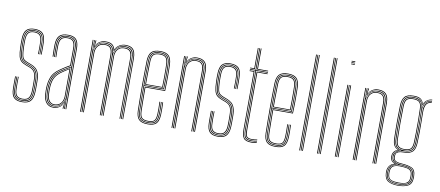

<svg xmlns="http://www.w3.org/2000/svg" viewBox="-79 -1116 3618 1578"><g transform="rotate(10 1730.0 -327.5)"><path d="M134.2 5.5Q86.5 5.5 65.2 -17Q44 -39.5 43 -91.8Q42.8 -117.5 42.5 -140Q42.2 -162.5 43 -194.5H49Q48.2 -160.2 48.4 -137.6Q48.5 -115 49 -92Q50 -42.8 69.9 -21.5Q89.8 -0.2 134.2 -0.2Q179.8 -0.2 200.2 -21.6Q220.8 -43 223.2 -91.5Q224.2 -106.2 224.4 -120.5Q224.5 -134.8 224.4 -149.4Q224.2 -164 224.2 -180Q224.2 -239.8 207.2 -267.4Q190.2 -295 154 -308.2L123.5 -319.5Q103.2 -327 91.5 -336.4Q79.8 -345.8 74.1 -368.6Q68.5 -391.5 66.8 -439Q66.2 -457.5 66.2 -472.2Q66.2 -487 66.8 -506.5Q68.2 -547.2 83.9 -565.1Q99.5 -583 134.8 -583Q170.2 -583 186 -565.4Q201.8 -547.8 202.5 -507.2Q203 -484.8 203.1 -462.6Q203.2 -440.5 202.5 -406.8H196.5Q198 -437 197.6 -461.9Q197.2 -486.8 196.8 -506.8Q196 -545 181.5 -561.1Q167 -577.2 134.8 -577.2Q102.8 -577.2 88.4 -560.9Q74 -544.5 72.8 -506.5Q72.2 -484.5 72.2 -471.2Q72.2 -458 72.8 -439.2Q74.5 -396.8 78.8 -374.9Q83 -353 93.9 -342.9Q104.8 -332.8 125.5 -325L155.8 -313.5Q178.8 -304.8 195.5 -290.5Q212.2 -276.2 221.2 -250.1Q230.2 -224 230.2 -180Q230.2 -164.5 230.4 -149.6Q230.5 -134.8 230.4 -120.2Q230.2 -105.8 229.2 -91.2Q226.5 -40.8 205.1 -17.6Q183.8 5.5 134.2 5.5ZM134.2 -5.8Q92 -5.8 73.9 -26.1Q55.8 -46.5 54.8 -92.2Q54.5 -117 54 -141.5Q53.5 -166 54.8 -194.5H60.8Q59.2 -163.8 59.9 -138.1Q60.5 -112.5 60.8 -92.2Q61.5 -49 78.6 -30.2Q95.8 -11.5 134.2 -11.5Q174.5 -11.5 191.8 -30.8Q209 -50 211.2 -92Q212.5 -114 212.4 -134.5Q212.2 -155 212.2 -180Q212.2 -236.5 197 -261.1Q181.8 -285.8 150.2 -297.5L119.5 -308.8Q94.8 -317.8 81.4 -329.9Q68 -342 62.2 -366.8Q56.5 -391.5 54.8 -438.8Q54 -459 54.1 -473.5Q54.2 -488 54.8 -506.8Q56 -553.2 74.5 -573.8Q93 -594.2 134.8 -594.2Q176.8 -594.2 195 -574.1Q213.2 -554 214.2 -507.5Q214.8 -483.5 214.9 -462Q215 -440.5 214.2 -406.8H208.2Q209.2 -443.8 209.1 -464.9Q209 -486 208.5 -507.5Q207.8 -551 190.5 -569.8Q173.2 -588.5 134.8 -588.5Q96 -588.5 79 -569.4Q62 -550.2 60.8 -506.8Q60.2 -487.5 60.1 -473Q60 -458.5 60.8 -439Q62.5 -390.2 68.5 -366.5Q74.5 -342.8 87.1 -332.5Q99.8 -322.2 121.5 -314L152.2 -302.5Q184.8 -290.5 201.5 -265.2Q218.2 -240 218.2 -180Q218.2 -155.5 218.4 -134.6Q218.5 -113.8 217.2 -91.8Q214.8 -47 196.2 -26.4Q177.8 -5.8 134.2 -5.8ZM134.2 -17Q99.2 -17 83.2 -34.4Q67.2 -51.8 66.5 -92.8Q66.2 -112.8 65.8 -138.5Q65.2 -164.2 66.8 -194.5H72.5Q71.2 -167.5 71.6 -141.6Q72 -115.8 72.5 -92.8Q73 -55.2 87.4 -39Q101.8 -22.8 134.2 -22.8Q169 -22.8 183 -40.1Q197 -57.5 199.2 -92.5Q200.5 -115 200.2 -135.8Q200 -156.5 200 -180Q200 -233.8 186.9 -255.2Q173.8 -276.8 146.5 -286.5L115.5 -298Q88.5 -307.8 73.2 -321.5Q58 -335.2 51.1 -362.2Q44.2 -389.2 42.8 -438.5Q42 -459.2 42.1 -474.8Q42.2 -490.2 42.8 -507Q44 -559.2 65.2 -582.4Q86.5 -605.5 134.8 -605.5Q182.5 -605.5 203.8 -582.9Q225 -560.2 226 -507.8Q226.5 -487.2 227 -461.8Q227.5 -436.2 226 -406.8H220.2Q220.8 -440.8 220.8 -462.9Q220.8 -485 220.2 -507.5Q219.2 -556.2 199.8 -578Q180.2 -599.8 134.8 -599.8Q89 -599.8 69.6 -577.8Q50.2 -555.8 48.8 -507Q48.2 -484.8 48.2 -470.9Q48.2 -457 48.8 -438.5Q50.5 -390.8 56.6 -365Q62.8 -339.2 77.1 -326.1Q91.5 -313 117.5 -303.2L148.5 -291.8Q179 -280.5 192.5 -257Q206 -233.5 206 -180Q206 -164.8 206.1 -150.1Q206.2 -135.5 206.1 -121.1Q206 -106.8 205.2 -92Q203 -52.8 186.9 -34.9Q170.8 -17 134.2 -17Z M497.2 0V-505Q497.2 -556 477.8 -577.9Q458.2 -599.8 413.5 -599.8Q366.2 -599.8 345.6 -578Q325 -556.2 323.2 -507.5Q322.5 -485 323 -458.8Q323.5 -432.5 324.2 -406.8H318Q317.2 -432.8 316.8 -459.4Q316.2 -486 317 -507.8Q318.8 -560 341.1 -582.8Q363.5 -605.5 413.5 -605.5Q445.8 -605.5 465.4 -595.2Q485 -585 494.2 -563Q503.5 -541 503.5 -505V0ZM398.2 -11.2Q428.5 -11.2 447.6 -26Q466.8 -40.8 475.9 -61.8Q485 -82.8 485 -101.2V-347Q466.5 -337.2 442.4 -322.6Q418.2 -308 398.5 -293.8Q360.5 -266.5 345.9 -231.8Q331.2 -197 329.2 -146.5Q328.8 -132.2 329 -123.4Q329.2 -114.5 330.2 -95Q332.5 -54.2 350.4 -32.8Q368.2 -11.2 398.2 -11.2ZM398.8 -17Q371 -17 354.8 -37.2Q338.5 -57.5 336.2 -95.2Q335.2 -112.5 335 -123.1Q334.8 -133.8 335.2 -146.2Q337.2 -198.5 352.1 -231.2Q367 -264 402 -289.5Q418.2 -301.5 439.1 -314.8Q460 -328 478.8 -338.2V-101Q478.8 -82.8 470.9 -63.2Q463 -43.8 445.5 -30.4Q428 -17 398.8 -17ZM399.2 -22.8Q425.5 -22.8 441.8 -34.9Q458 -47 465.4 -65.1Q472.8 -83.2 472.8 -100.8V-329.5Q457.8 -320.5 439.9 -309Q422 -297.5 404.5 -284.5Q370.8 -259 357 -227.4Q343.2 -195.8 341.5 -146.2Q341 -133 341.2 -124.1Q341.5 -115.2 342.5 -95.5Q344.5 -61.5 359.1 -42.1Q373.8 -22.8 399.2 -22.8ZM395.8 5.5Q357 5.5 335.8 -20.9Q314.5 -47.2 312 -93.8Q311 -111.5 310.8 -123.8Q310.5 -136 311 -147.8Q313 -196.5 328.2 -236Q343.5 -275.5 389.5 -308.2Q402.8 -317.5 416.5 -326.6Q430.2 -335.8 444.4 -344.5Q458.5 -353.2 472.8 -361V-505Q472.8 -542 459.6 -559.6Q446.5 -577.2 413.5 -577.2Q378.8 -577.2 363.9 -560.5Q349 -543.8 347.8 -506.8Q347 -485.5 347.4 -461.4Q347.8 -437.2 348.5 -406.8H342.5Q341.8 -435.8 341.4 -461.1Q341 -486.5 341.5 -506.8Q342.8 -546.5 358.9 -564.8Q375 -583 413.5 -583Q449.8 -583 464.4 -564.1Q479 -545.2 479 -505V-357.2Q456 -345 433.8 -331Q411.5 -317 392 -303Q348.8 -272 333.9 -234Q319 -196 317 -147.5Q316.5 -133 316.8 -123.8Q317 -114.5 318 -94.2Q320.5 -48.8 340.9 -24.5Q361.2 -0.2 396.5 -0.2Q426.8 -0.2 449.4 -16.4Q472 -32.5 482 -60.2H483.5L479.8 -7.2V0H473.2V-4.8L478.8 -44.8H477.2Q466.5 -21.5 444.2 -8Q422 5.5 395.8 5.5ZM485.2 0V-15L487 -78.8H485.5Q479.5 -50 456.1 -27.9Q432.8 -5.8 397.2 -5.8Q364.2 -5.8 345.4 -28.8Q326.5 -51.8 324.2 -94.5Q323.2 -112.2 323 -123.2Q322.8 -134.2 323.2 -147.2Q325 -194.5 339 -231.4Q353 -268.2 395.5 -298.8Q409.8 -308.8 425.8 -318.6Q441.8 -328.5 457.2 -337.5Q472.8 -346.5 485 -353V-505Q485 -550 468.5 -569.2Q452 -588.5 413.5 -588.5Q373.2 -588.5 355 -569.6Q336.8 -550.8 335.5 -507Q334.8 -484.5 335.2 -458.4Q335.8 -432.2 336.5 -406.8H330.2Q329.5 -432.8 329 -459.4Q328.5 -486 329.2 -507.2Q330.8 -553.5 350.1 -573.9Q369.5 -594.2 413.5 -594.2Q455 -594.2 473.1 -573.5Q491.2 -552.8 491.2 -505V0Z M972.5 0V-505.2Q972.5 -535.8 965.5 -556.8Q958.5 -577.8 940.9 -588.8Q923.2 -599.8 891.2 -599.8Q860.8 -599.8 837.5 -583Q814.2 -566.2 805.2 -539.8H803Q798.2 -572.5 780.1 -586.1Q762 -599.8 726.5 -599.8Q696.8 -599.8 674.1 -584Q651.5 -568.2 641 -539.8H638.5L643 -600H649.2V-595.8L644 -555.2H645.5Q655.8 -578 678.1 -591.8Q700.5 -605.5 727.2 -605.5Q761.2 -605.5 779.6 -593.9Q798 -582.2 806 -555.2H808Q820.8 -579.2 843.8 -592.4Q866.8 -605.5 892 -605.5Q926.2 -605.5 944.9 -594Q963.5 -582.5 971 -560.1Q978.5 -537.8 978.5 -505.8V0ZM619 0V-600H625.2V0ZM644 0V-499Q644 -517.5 651.9 -536.6Q659.8 -555.8 677.4 -568.9Q695 -582 724.2 -582Q762.8 -582 776.4 -561.9Q790 -541.8 790 -504.2V0H783.8V-504Q783.8 -538.8 771.5 -557.5Q759.2 -576.2 723.8 -576.2Q697.5 -576.2 681.2 -564.4Q665 -552.5 657.6 -534.8Q650.2 -517 650.2 -499.2V0ZM631.2 0V-600H637.2L635 -521.2H637.5Q644.8 -552 667.6 -572.9Q690.5 -593.8 725.8 -593.8Q763.2 -593.8 780.5 -577Q797.8 -560.2 800.5 -521.2H801.8Q809 -552 832.1 -573Q855.2 -594 890.2 -593.8Q920.8 -593.8 937.2 -583.1Q953.8 -572.5 960 -552.8Q966.2 -533 966.2 -505V0H960.2V-504.8Q960.2 -544.8 945.8 -566.4Q931.2 -588 889.2 -588Q858.5 -588 839.4 -573.5Q820.2 -559 811.4 -538.2Q802.5 -517.5 802.5 -498.8V0H796V-504.8Q796 -544.8 781.4 -566.4Q766.8 -588 724.8 -588Q694 -588 674.8 -573.5Q655.5 -559 646.6 -538.2Q637.8 -517.5 637.8 -498.8V0ZM808.8 0V-499Q808.8 -517.5 816.6 -536.6Q824.5 -555.8 842.1 -568.9Q859.8 -582 888.8 -582Q914.8 -582 928.9 -573Q943 -564 948.5 -546.8Q954 -529.5 954 -504.2V0H948V-504Q948 -538.2 936 -557.2Q924 -576.2 888.2 -576.2Q862 -576.2 845.8 -564.4Q829.5 -552.5 822.1 -534.8Q814.8 -517 814.8 -499.2V0Z M1184.2 5.5Q1130.5 5.5 1108.5 -17.6Q1086.5 -40.8 1085.2 -91.8Q1084 -149.2 1083.4 -201.9Q1082.8 -254.5 1082.9 -304.6Q1083 -354.8 1083.6 -404.9Q1084.2 -455 1085.2 -507.2Q1086.5 -557.2 1108.2 -581.4Q1130 -605.5 1184 -605.5Q1232 -605.5 1254.5 -583.2Q1277 -561 1279 -508.8Q1279.5 -493.2 1279.9 -470.8Q1280.2 -448.2 1280.4 -420Q1280.5 -391.8 1280 -358.8Q1279.5 -325.8 1278 -289.2H1113.5Q1113.5 -250.2 1113.8 -218.2Q1114 -186.2 1114.6 -156.1Q1115.2 -126 1115.8 -93Q1116.5 -53.5 1130.9 -38.1Q1145.2 -22.8 1184.2 -22.8Q1220 -22.8 1233.4 -36.8Q1246.8 -50.8 1248.5 -93Q1249.2 -110.5 1249.1 -137.1Q1249 -163.8 1247.5 -194.5H1253.5Q1255 -164.2 1255.1 -137.5Q1255.2 -110.8 1254.5 -93Q1252.8 -48 1237.5 -32.5Q1222.2 -17 1184.2 -17Q1142.2 -17 1126.4 -33.8Q1110.5 -50.5 1109.5 -92.8Q1109 -122.5 1108.4 -154.4Q1107.8 -186.2 1107.5 -221.2Q1107.2 -256.2 1107.2 -294.8H1272.2Q1273.5 -332.8 1274 -365.4Q1274.5 -398 1274.4 -424.9Q1274.2 -451.8 1273.9 -472.9Q1273.5 -494 1272.8 -508.8Q1270.8 -561.8 1248.1 -580.8Q1225.5 -599.8 1184 -599.8Q1132.5 -599.8 1112.5 -577Q1092.5 -554.2 1091.2 -507Q1090.2 -455.2 1089.6 -404.2Q1089 -353.2 1089 -302.1Q1089 -251 1089.5 -198.8Q1090 -146.5 1091.2 -92Q1092.5 -42.5 1113.2 -21.4Q1134 -0.2 1184.2 -0.2Q1230.8 -0.2 1250.6 -20Q1270.5 -39.8 1273 -92Q1273.5 -103.2 1273.6 -119.5Q1273.8 -135.8 1273.4 -155.1Q1273 -174.5 1272 -194.5H1278Q1279.2 -167 1279.6 -139.5Q1280 -112 1279 -91.8Q1276.8 -38 1255.6 -16.2Q1234.5 5.5 1184.2 5.5ZM1184.2 -5.8Q1136 -5.8 1117.2 -25.6Q1098.5 -45.5 1097.5 -92Q1096.2 -146.8 1095.8 -199.5Q1095.2 -252.2 1095.2 -303.5Q1095.2 -354.8 1095.9 -405.5Q1096.5 -456.2 1097.5 -506.8Q1098.5 -554 1118 -574.1Q1137.5 -594.2 1184 -594.2Q1226.2 -594.2 1245.6 -575Q1265 -555.8 1266.8 -506.5Q1267.5 -493.2 1268 -463.8Q1268.5 -434.2 1268.2 -392.5Q1268 -350.8 1266.2 -300.5H1101.2Q1101.2 -237.8 1101.8 -190.2Q1102.2 -142.8 1103.2 -92.5Q1104 -47.8 1121.8 -29.6Q1139.5 -11.5 1184.2 -11.5Q1225.8 -11.5 1242.2 -28.5Q1258.8 -45.5 1260.8 -92.5Q1261.5 -110 1261.4 -136.9Q1261.2 -163.8 1259.8 -194.5H1265.8Q1267 -168.5 1267.4 -140.6Q1267.8 -112.8 1266.8 -92.5Q1264.8 -42.5 1246.6 -24.1Q1228.5 -5.8 1184.2 -5.8ZM1101.2 -306H1260.2Q1262 -350.2 1262.2 -390.6Q1262.5 -431 1262 -461.5Q1261.5 -492 1260.8 -506.2Q1259 -552.8 1241.4 -570.6Q1223.8 -588.5 1184 -588.5Q1140.5 -588.5 1122.5 -570Q1104.5 -551.5 1103.5 -506.5Q1102.5 -463 1101.9 -414.1Q1101.2 -365.2 1101.2 -306ZM1107.2 -311.8Q1107.5 -348.2 1107.6 -379.4Q1107.8 -410.5 1108.4 -441Q1109 -471.5 1109.5 -506.2Q1110.5 -548.8 1126.9 -565.9Q1143.2 -583 1184 -583Q1219.8 -583 1236.2 -567Q1252.8 -551 1254.5 -506.2Q1255 -493.5 1255.5 -465.6Q1256 -437.8 1255.9 -398.5Q1255.8 -359.2 1254.2 -311.8ZM1113.5 -317.2H1248.5Q1249.8 -360.2 1249.9 -398.4Q1250 -436.5 1249.5 -464.8Q1249 -493 1248.5 -506.2Q1246.8 -547.8 1232 -562.5Q1217.2 -577.2 1184 -577.2Q1145.8 -577.2 1131.1 -561.4Q1116.5 -545.5 1115.8 -506.2Q1115.2 -474.2 1114.6 -445.5Q1114 -416.8 1113.8 -386Q1113.5 -355.2 1113.5 -317.2Z M1571.5 0V-505.2Q1571.5 -526 1568.1 -543.2Q1564.8 -560.5 1555.8 -573.1Q1546.8 -585.8 1530.6 -592.8Q1514.5 -599.8 1489.2 -599.8Q1459.8 -599.8 1437.1 -584Q1414.5 -568.2 1404 -539.8H1401.5L1406 -600H1412.2V-595.8L1407 -555.2H1408.5Q1418.8 -578 1441.1 -591.8Q1463.5 -605.5 1490.2 -605.5Q1512.2 -605.5 1527.6 -600.4Q1543 -595.2 1552.9 -585.9Q1562.8 -576.5 1568.1 -564Q1573.5 -551.5 1575.6 -536.6Q1577.8 -521.8 1577.8 -505.8V0ZM1382 0V-600H1388.2V0ZM1407 0V-499Q1407 -517.5 1414.9 -536.6Q1422.8 -555.8 1440.4 -568.9Q1458 -582 1487 -582Q1507.2 -582 1520.1 -576.5Q1533 -571 1540.1 -560.6Q1547.2 -550.2 1550.2 -536Q1553.2 -521.8 1553.2 -504.2V0H1547V-504Q1547 -525.5 1542.2 -541.6Q1537.5 -557.8 1524.5 -567Q1511.5 -576.2 1486.8 -576.2Q1460.2 -576.2 1444.1 -564.4Q1428 -552.5 1420.6 -534.8Q1413.2 -517 1413.2 -499.2V0ZM1394.2 0V-600H1400.2L1398 -521.2H1400.5Q1407.8 -552 1430.6 -573Q1453.5 -594 1488.5 -593.8Q1534 -593.8 1549.8 -570.1Q1565.5 -546.5 1565.5 -505V0H1559.2V-504.8Q1559.2 -544.8 1544.4 -566.4Q1529.5 -588 1487.8 -588Q1456.8 -588 1437.6 -573.5Q1418.5 -559 1409.6 -538.2Q1400.8 -517.5 1400.8 -498.8V0Z M1768.5 5.5Q1720.8 5.5 1699.5 -17Q1678.2 -39.5 1677.2 -91.8Q1677 -117.5 1676.8 -140Q1676.5 -162.5 1677.2 -194.5H1683.2Q1682.5 -160.2 1682.6 -137.6Q1682.8 -115 1683.2 -92Q1684.2 -42.8 1704.1 -21.5Q1724 -0.2 1768.5 -0.2Q1814 -0.2 1834.5 -21.6Q1855 -43 1857.5 -91.5Q1858.5 -106.2 1858.6 -120.5Q1858.8 -134.8 1858.6 -149.4Q1858.5 -164 1858.5 -180Q1858.5 -239.8 1841.5 -267.4Q1824.5 -295 1788.2 -308.2L1757.8 -319.5Q1737.5 -327 1725.8 -336.4Q1714 -345.8 1708.4 -368.6Q1702.8 -391.5 1701 -439Q1700.5 -457.5 1700.5 -472.2Q1700.5 -487 1701 -506.5Q1702.5 -547.2 1718.1 -565.1Q1733.8 -583 1769 -583Q1804.5 -583 1820.2 -565.4Q1836 -547.8 1836.8 -507.2Q1837.2 -484.8 1837.4 -462.6Q1837.5 -440.5 1836.8 -406.8H1830.8Q1832.2 -437 1831.9 -461.9Q1831.5 -486.8 1831 -506.8Q1830.2 -545 1815.8 -561.1Q1801.2 -577.2 1769 -577.2Q1737 -577.2 1722.6 -560.9Q1708.2 -544.5 1707 -506.5Q1706.5 -484.5 1706.5 -471.2Q1706.5 -458 1707 -439.2Q1708.8 -396.8 1713 -374.9Q1717.2 -353 1728.1 -342.9Q1739 -332.8 1759.8 -325L1790 -313.5Q1813 -304.8 1829.8 -290.5Q1846.5 -276.2 1855.5 -250.1Q1864.5 -224 1864.5 -180Q1864.5 -164.5 1864.6 -149.6Q1864.8 -134.8 1864.6 -120.2Q1864.5 -105.8 1863.5 -91.2Q1860.8 -40.8 1839.4 -17.6Q1818 5.5 1768.5 5.5ZM1768.5 -5.8Q1726.2 -5.8 1708.1 -26.1Q1690 -46.5 1689 -92.2Q1688.8 -117 1688.2 -141.5Q1687.8 -166 1689 -194.5H1695Q1693.5 -163.8 1694.1 -138.1Q1694.8 -112.5 1695 -92.2Q1695.8 -49 1712.9 -30.2Q1730 -11.5 1768.5 -11.5Q1808.8 -11.5 1826 -30.8Q1843.2 -50 1845.5 -92Q1846.8 -114 1846.6 -134.5Q1846.5 -155 1846.5 -180Q1846.5 -236.5 1831.2 -261.1Q1816 -285.8 1784.5 -297.5L1753.8 -308.8Q1729 -317.8 1715.6 -329.9Q1702.2 -342 1696.5 -366.8Q1690.8 -391.5 1689 -438.8Q1688.2 -459 1688.4 -473.5Q1688.5 -488 1689 -506.8Q1690.2 -553.2 1708.8 -573.8Q1727.2 -594.2 1769 -594.2Q1811 -594.2 1829.2 -574.1Q1847.5 -554 1848.5 -507.5Q1849 -483.5 1849.1 -462Q1849.2 -440.5 1848.5 -406.8H1842.5Q1843.5 -443.8 1843.4 -464.9Q1843.2 -486 1842.8 -507.5Q1842 -551 1824.8 -569.8Q1807.5 -588.5 1769 -588.5Q1730.2 -588.5 1713.2 -569.4Q1696.2 -550.2 1695 -506.8Q1694.5 -487.5 1694.4 -473Q1694.2 -458.5 1695 -439Q1696.8 -390.2 1702.8 -366.5Q1708.8 -342.8 1721.4 -332.5Q1734 -322.2 1755.8 -314L1786.5 -302.5Q1819 -290.5 1835.8 -265.2Q1852.5 -240 1852.5 -180Q1852.5 -155.5 1852.6 -134.6Q1852.8 -113.8 1851.5 -91.8Q1849 -47 1830.5 -26.4Q1812 -5.8 1768.5 -5.8ZM1768.5 -17Q1733.5 -17 1717.5 -34.4Q1701.5 -51.8 1700.8 -92.8Q1700.5 -112.8 1700 -138.5Q1699.5 -164.2 1701 -194.5H1706.8Q1705.5 -167.5 1705.9 -141.6Q1706.2 -115.8 1706.8 -92.8Q1707.2 -55.2 1721.6 -39Q1736 -22.8 1768.5 -22.8Q1803.2 -22.8 1817.2 -40.1Q1831.2 -57.5 1833.5 -92.5Q1834.8 -115 1834.5 -135.8Q1834.2 -156.5 1834.2 -180Q1834.2 -233.8 1821.1 -255.2Q1808 -276.8 1780.8 -286.5L1749.8 -298Q1722.8 -307.8 1707.5 -321.5Q1692.2 -335.2 1685.4 -362.2Q1678.5 -389.2 1677 -438.5Q1676.2 -459.2 1676.4 -474.8Q1676.5 -490.2 1677 -507Q1678.2 -559.2 1699.5 -582.4Q1720.8 -605.5 1769 -605.5Q1816.8 -605.5 1838 -582.9Q1859.2 -560.2 1860.2 -507.8Q1860.8 -487.2 1861.2 -461.8Q1861.8 -436.2 1860.2 -406.8H1854.5Q1855 -440.8 1855 -462.9Q1855 -485 1854.5 -507.5Q1853.5 -556.2 1834 -578Q1814.5 -599.8 1769 -599.8Q1723.2 -599.8 1703.9 -577.8Q1684.5 -555.8 1683 -507Q1682.5 -484.8 1682.5 -470.9Q1682.5 -457 1683 -438.5Q1684.8 -390.8 1690.9 -365Q1697 -339.2 1711.4 -326.1Q1725.8 -313 1751.8 -303.2L1782.8 -291.8Q1813.2 -280.5 1826.8 -257Q1840.2 -233.5 1840.2 -180Q1840.2 -164.8 1840.4 -150.1Q1840.5 -135.5 1840.4 -121.1Q1840.2 -106.8 1839.5 -92Q1837.2 -52.8 1821.1 -34.9Q1805 -17 1768.5 -17Z M2049.8 -6.2Q2004 -6.2 1991.8 -26.2Q1979.5 -46.2 1979.5 -91.8V-582.8H1933.2V-588.5H1979.5V-770H1985.5V-588.5H2083.2V-582.8H1985.5V-91.8Q1985.5 -48 1996.8 -30Q2008 -12 2049.8 -12Q2060 -12 2071.4 -13.1Q2082.8 -14.2 2093.2 -16.5V-10.8Q2083 -8.2 2071.5 -7.2Q2060 -6.2 2049.8 -6.2ZM2049.8 5.5Q1999.2 5.5 1983.2 -17.2Q1967.2 -40 1967.2 -91.8V-571H1933.2V-576.8H1973.2V-91.8Q1973.2 -43.5 1987.2 -22Q2001.2 -0.5 2049.8 -0.5Q2060.5 -0.5 2072.1 -1.6Q2083.8 -2.8 2093.2 -5.2V0.5Q2075.2 5.5 2049.8 5.5ZM2049.8 -17.8Q2010.8 -17.8 2001.1 -34.5Q1991.5 -51.2 1991.5 -92V-576.8H2083.2V-571H1997.8V-92Q1997.8 -53.5 2006 -38.5Q2014.2 -23.5 2049.8 -23.5Q2060 -23.5 2071.2 -24.5Q2082.5 -25.5 2093.2 -27.5V-22Q2083.2 -20 2071.8 -18.9Q2060.2 -17.8 2049.8 -17.8ZM1933.2 -594.2V-600H1967.2V-770H1973.2V-594.2ZM1991.5 -594.2V-770H1997.8V-600H2083.2V-594.2Z M2250.8 5.5Q2197 5.5 2175 -17.6Q2153 -40.8 2151.8 -91.8Q2150.5 -149.2 2149.9 -201.9Q2149.2 -254.5 2149.4 -304.6Q2149.5 -354.8 2150.1 -404.9Q2150.8 -455 2151.8 -507.2Q2153 -557.2 2174.8 -581.4Q2196.5 -605.5 2250.5 -605.5Q2298.5 -605.5 2321 -583.2Q2343.5 -561 2345.5 -508.8Q2346 -493.2 2346.4 -470.8Q2346.8 -448.2 2346.9 -420Q2347 -391.8 2346.5 -358.8Q2346 -325.8 2344.5 -289.2H2180Q2180 -250.2 2180.2 -218.2Q2180.5 -186.2 2181.1 -156.1Q2181.8 -126 2182.2 -93Q2183 -53.5 2197.4 -38.1Q2211.8 -22.8 2250.8 -22.8Q2286.5 -22.8 2299.9 -36.8Q2313.2 -50.8 2315 -93Q2315.8 -110.5 2315.6 -137.1Q2315.5 -163.8 2314 -194.5H2320Q2321.5 -164.2 2321.6 -137.5Q2321.8 -110.8 2321 -93Q2319.2 -48 2304 -32.5Q2288.8 -17 2250.8 -17Q2208.8 -17 2192.9 -33.8Q2177 -50.5 2176 -92.8Q2175.5 -122.5 2174.9 -154.4Q2174.2 -186.2 2174 -221.2Q2173.8 -256.2 2173.8 -294.8H2338.8Q2340 -332.8 2340.5 -365.4Q2341 -398 2340.9 -424.9Q2340.8 -451.8 2340.4 -472.9Q2340 -494 2339.2 -508.8Q2337.2 -561.8 2314.6 -580.8Q2292 -599.8 2250.5 -599.8Q2199 -599.8 2179 -577Q2159 -554.2 2157.8 -507Q2156.8 -455.2 2156.1 -404.2Q2155.5 -353.2 2155.5 -302.1Q2155.5 -251 2156 -198.8Q2156.5 -146.5 2157.8 -92Q2159 -42.5 2179.8 -21.4Q2200.5 -0.2 2250.8 -0.2Q2297.2 -0.2 2317.1 -20Q2337 -39.8 2339.5 -92Q2340 -103.2 2340.1 -119.5Q2340.2 -135.8 2339.9 -155.1Q2339.5 -174.5 2338.5 -194.5H2344.5Q2345.8 -167 2346.1 -139.5Q2346.5 -112 2345.5 -91.8Q2343.2 -38 2322.1 -16.2Q2301 5.5 2250.8 5.5ZM2250.8 -5.8Q2202.5 -5.8 2183.8 -25.6Q2165 -45.5 2164 -92Q2162.8 -146.8 2162.2 -199.5Q2161.8 -252.2 2161.8 -303.5Q2161.8 -354.8 2162.4 -405.5Q2163 -456.2 2164 -506.8Q2165 -554 2184.5 -574.1Q2204 -594.2 2250.5 -594.2Q2292.8 -594.2 2312.1 -575Q2331.5 -555.8 2333.2 -506.5Q2334 -493.2 2334.5 -463.8Q2335 -434.2 2334.8 -392.5Q2334.5 -350.8 2332.8 -300.5H2167.8Q2167.8 -237.8 2168.2 -190.2Q2168.8 -142.8 2169.8 -92.5Q2170.5 -47.8 2188.2 -29.6Q2206 -11.5 2250.8 -11.5Q2292.2 -11.5 2308.8 -28.5Q2325.2 -45.5 2327.2 -92.5Q2328 -110 2327.9 -136.9Q2327.8 -163.8 2326.2 -194.5H2332.2Q2333.5 -168.5 2333.9 -140.6Q2334.2 -112.8 2333.2 -92.5Q2331.2 -42.5 2313.1 -24.1Q2295 -5.8 2250.8 -5.8ZM2167.8 -306H2326.8Q2328.5 -350.2 2328.8 -390.6Q2329 -431 2328.5 -461.5Q2328 -492 2327.2 -506.2Q2325.5 -552.8 2307.9 -570.6Q2290.2 -588.5 2250.5 -588.5Q2207 -588.5 2189 -570Q2171 -551.5 2170 -506.5Q2169 -463 2168.4 -414.1Q2167.8 -365.2 2167.8 -306ZM2173.8 -311.8Q2174 -348.2 2174.1 -379.4Q2174.2 -410.5 2174.9 -441Q2175.5 -471.5 2176 -506.2Q2177 -548.8 2193.4 -565.9Q2209.8 -583 2250.5 -583Q2286.2 -583 2302.8 -567Q2319.2 -551 2321 -506.2Q2321.5 -493.5 2322 -465.6Q2322.5 -437.8 2322.4 -398.5Q2322.2 -359.2 2320.8 -311.8ZM2180 -317.2H2315Q2316.2 -360.2 2316.4 -398.4Q2316.5 -436.5 2316 -464.8Q2315.5 -493 2315 -506.2Q2313.2 -547.8 2298.5 -562.5Q2283.8 -577.2 2250.5 -577.2Q2212.2 -577.2 2197.6 -561.4Q2183 -545.5 2182.2 -506.2Q2181.8 -474.2 2181.1 -445.5Q2180.5 -416.8 2180.2 -386Q2180 -355.2 2180 -317.2Z M2472.5 0V-800H2478.5V0ZM2448 0V-800H2454.2V0ZM2460.2 0V-800H2466.2V0Z M2621 0V-800H2627V0ZM2596.5 0V-800H2602.8V0ZM2608.8 0V-800H2614.8V0Z M2745 -794.2V-800H2775.5V-794.2ZM2745 -771V-776.8H2775.5V-771ZM2745 -782.8V-788.5H2775.5V-782.8ZM2769.5 0V-600H2775.5V0ZM2745 0V-600H2751.2V0ZM2757.2 0V-600H2763.2V0Z M3083.5 0V-505.2Q3083.5 -526 3080.1 -543.2Q3076.8 -560.5 3067.8 -573.1Q3058.8 -585.8 3042.6 -592.8Q3026.5 -599.8 3001.2 -599.8Q2971.8 -599.8 2949.1 -584Q2926.5 -568.2 2916 -539.8H2913.5L2918 -600H2924.2V-595.8L2919 -555.2H2920.5Q2930.8 -578 2953.1 -591.8Q2975.5 -605.5 3002.2 -605.5Q3024.2 -605.5 3039.6 -600.4Q3055 -595.2 3064.9 -585.9Q3074.8 -576.5 3080.1 -564Q3085.5 -551.5 3087.6 -536.6Q3089.8 -521.8 3089.8 -505.8V0ZM2894 0V-600H2900.2V0ZM2919 0V-499Q2919 -517.5 2926.9 -536.6Q2934.8 -555.8 2952.4 -568.9Q2970 -582 2999 -582Q3019.2 -582 3032.1 -576.5Q3045 -571 3052.1 -560.6Q3059.2 -550.2 3062.2 -536Q3065.2 -521.8 3065.2 -504.2V0H3059V-504Q3059 -525.5 3054.2 -541.6Q3049.5 -557.8 3036.5 -567Q3023.5 -576.2 2998.8 -576.2Q2972.2 -576.2 2956.1 -564.4Q2940 -552.5 2932.6 -534.8Q2925.2 -517 2925.2 -499.2V0ZM2906.2 0V-600H2912.2L2910 -521.2H2912.5Q2919.8 -552 2942.6 -573Q2965.5 -594 3000.5 -593.8Q3046 -593.8 3061.8 -570.1Q3077.5 -546.5 3077.5 -505V0H3071.2V-504.8Q3071.2 -544.8 3056.4 -566.4Q3041.5 -588 2999.8 -588Q2968.8 -588 2949.6 -573.5Q2930.5 -559 2921.6 -538.2Q2912.8 -517.5 2912.8 -498.8V0Z M3297.8 145Q3246.5 145 3215.2 127.5Q3184 110 3181.8 60.8Q3181.5 56 3181.5 52.5Q3181.5 49 3181.8 44.2Q3183 14.8 3199.5 -4.2Q3216 -23.2 3239 -27V-28.2Q3215.2 -37.5 3208.8 -51.9Q3202.2 -66.2 3202 -78.5Q3202 -81.5 3202 -83.5Q3202 -85.5 3202 -88.2Q3202.5 -106 3213.2 -121.4Q3224 -136.8 3243.8 -143.5V-146Q3223 -154.8 3212 -174.4Q3201 -194 3199.8 -229.8Q3198.8 -271.5 3198.2 -303.9Q3197.8 -336.2 3197.8 -366.1Q3197.8 -396 3198.2 -429.5Q3198.8 -463 3199.8 -507Q3201.2 -557.2 3222.4 -581.4Q3243.5 -605.5 3297.8 -605.5Q3336.5 -605.5 3355.2 -592.9Q3374 -580.2 3381.5 -552.8H3383Q3388.5 -566.8 3399.6 -577.4Q3410.8 -588 3424.8 -594Q3438.8 -600 3452.5 -600V-594.5Q3422.8 -593.5 3404.5 -576.1Q3386.2 -558.8 3382.2 -538.8H3380.8Q3375.2 -571 3356.9 -585.4Q3338.5 -599.8 3297.8 -599.8Q3249 -599.8 3228.1 -578.6Q3207.2 -557.5 3206 -507Q3204.8 -451 3204.1 -408.2Q3203.5 -365.5 3203.9 -324Q3204.2 -282.5 3206 -229.8Q3207 -193 3219.5 -172.2Q3232 -151.5 3258 -146V-143.8Q3233.2 -138.5 3220.8 -122.8Q3208.2 -107 3207.8 -88.5Q3207.8 -86 3207.8 -83.8Q3207.8 -81.5 3207.8 -78.5Q3208 -63.8 3217.1 -48.8Q3226.2 -33.8 3254.5 -28.2V-26.8Q3227 -24 3208 -6.5Q3189 11 3187.5 44.5Q3187.2 49.2 3187.1 52.5Q3187 55.8 3187.2 61Q3189.5 108.5 3219.4 124.2Q3249.2 140 3297.8 140Q3346.5 140 3377.1 124.2Q3407.8 108.5 3408.8 61Q3409 55.2 3408.9 52Q3408.8 48.8 3408.8 44.2Q3408 -4.2 3378.1 -17.9Q3348.2 -31.5 3298.2 -34Q3271 -35.2 3255.1 -40.8Q3239.2 -46.2 3232.2 -55.8Q3225.2 -65.2 3224.8 -78.5Q3224.5 -81.5 3224.5 -83.6Q3224.5 -85.8 3224.5 -88.2Q3225.5 -111.8 3240 -124.8Q3254.5 -137.8 3297.8 -137.5Q3344.2 -137.5 3365.9 -157.8Q3387.5 -178 3389.2 -229Q3390.8 -274.8 3391.1 -313.5Q3391.5 -352.2 3391.1 -395.8Q3390.8 -439.2 3389.8 -499Q3389.5 -533.2 3405 -555.8Q3420.5 -578.2 3452.5 -578V-572.2Q3423.2 -572.2 3409.4 -551.2Q3395.5 -530.2 3395.8 -487.5Q3396.5 -441.2 3396.9 -402Q3397.2 -362.8 3397.1 -321.9Q3397 -281 3395.2 -229.5Q3393.2 -177 3371.1 -154.8Q3349 -132.5 3297.8 -132Q3268.2 -131.8 3253.9 -126.2Q3239.5 -120.8 3235.1 -111Q3230.8 -101.2 3230.5 -87.8Q3230.5 -85.8 3230.5 -83.8Q3230.5 -81.8 3230.5 -79.2Q3231 -66.2 3237.8 -57.9Q3244.5 -49.5 3259.1 -45.1Q3273.8 -40.8 3298.2 -39.5Q3352 -36.5 3382.9 -21.4Q3413.8 -6.2 3414.5 44.2Q3414.8 49.2 3414.8 52.4Q3414.8 55.5 3414.5 60.8Q3413.8 109.8 3381.9 127.4Q3350 145 3297.8 145ZM3297.8 129.5Q3326.8 129.5 3349.2 124.2Q3371.8 119 3384.5 104.4Q3397.2 89.8 3397.5 61.2Q3397.8 56 3397.6 52.6Q3397.5 49.2 3397.5 44.2Q3397 14.8 3384.4 1Q3371.8 -12.8 3349.6 -17.4Q3327.5 -22 3299 -23.8Q3251.2 -27 3226 -11Q3200.8 5 3198.5 44.2Q3198.2 49.2 3198.1 52.8Q3198 56.2 3198.2 61.5Q3200.2 104.8 3227.6 117.1Q3255 129.5 3297.8 129.5ZM3297.8 124.2Q3257.8 124.2 3231.8 113.4Q3205.8 102.5 3204 61.5Q3203.8 57 3203.8 53Q3203.8 49 3204 44Q3206 1.5 3232.8 -10Q3259.5 -21.5 3298.5 -19Q3325.2 -17.8 3346.1 -13.9Q3367 -10 3379.2 2.9Q3391.5 15.8 3391.8 44.2Q3392 50 3391.9 53Q3391.8 56 3391.8 61.5Q3391.2 102.8 3364.5 113.5Q3337.8 124.2 3297.8 124.2ZM3297.8 119Q3322 119 3341.8 115.6Q3361.5 112.2 3373.4 100Q3385.2 87.8 3385.8 61.8Q3386 56 3385.9 52.8Q3385.8 49.5 3385.8 44.2Q3385.5 17.8 3374 6Q3362.5 -5.8 3342.9 -9.2Q3323.2 -12.8 3298.2 -14Q3260.5 -16.2 3236 -6Q3211.5 4.2 3209.8 44.2Q3209.5 49 3209.5 53Q3209.5 57 3209.8 61.8Q3211.5 100.8 3236.2 109.9Q3261 119 3297.8 119ZM3297.8 134.8Q3251.8 134.8 3223.1 120.8Q3194.5 106.8 3192.5 61.2Q3192.2 56 3192.4 52.5Q3192.5 49 3192.8 44.2Q3194.5 10.8 3213.5 -6.6Q3232.5 -24 3267.2 -26.5V-27.8Q3234.8 -33.5 3224.2 -47.9Q3213.8 -62.2 3213.2 -78.5Q3213 -81.5 3213 -83.5Q3213 -85.5 3213 -88.5Q3213 -108.5 3228.1 -124.5Q3243.2 -140.5 3273 -144.8V-146Q3240.5 -150.8 3226.9 -170.6Q3213.2 -190.5 3212 -229.8Q3210.5 -276.8 3210 -318.1Q3209.5 -359.5 3210 -404.6Q3210.5 -449.8 3212 -506.8Q3213.5 -555.5 3233.1 -574.9Q3252.8 -594.2 3297.8 -594.2Q3339.2 -594.2 3357.5 -577.9Q3375.8 -561.5 3380.2 -522.8H3381.5Q3384.2 -542.8 3393.9 -557.4Q3403.5 -572 3418.6 -580.4Q3433.8 -588.8 3452.5 -589V-583.5Q3419.5 -583 3401 -559Q3382.5 -535 3383.5 -495.5Q3384.8 -441 3385.2 -399.8Q3385.8 -358.5 3385.4 -319Q3385 -279.5 3383.5 -230Q3381.8 -180.8 3361.2 -161.8Q3340.8 -142.8 3297.8 -142.8Q3267.8 -143 3250.8 -135.2Q3233.8 -127.5 3226.8 -115.1Q3219.8 -102.8 3219.2 -88.8Q3219 -86 3219 -83.8Q3219 -81.5 3219.2 -78.5Q3219.8 -59.5 3235.9 -45.4Q3252 -31.2 3298.2 -29Q3329.8 -27.5 3353.2 -22Q3376.8 -16.5 3389.9 -1.5Q3403 13.5 3403.5 44.2Q3403.5 49 3403.6 52.1Q3403.8 55.2 3403.5 61.2Q3402.8 106.5 3373.2 120.6Q3343.8 134.8 3297.8 134.8ZM3297.8 -149Q3339.5 -149 3357.6 -166.8Q3375.8 -184.5 3377.2 -230Q3378.8 -272.5 3379.2 -316.2Q3379.8 -360 3379.4 -407.1Q3379 -454.2 3377.5 -506.8Q3376.2 -552.8 3356.9 -570.6Q3337.5 -588.5 3297.8 -588.5Q3256 -588.5 3237.8 -570.9Q3219.5 -553.2 3218.2 -506.8Q3216 -429.8 3215.9 -364.1Q3215.8 -298.5 3218.2 -230Q3219.8 -184.8 3237.8 -166.9Q3255.8 -149 3297.8 -149ZM3297.8 -154.5Q3260 -154.5 3242.9 -170.4Q3225.8 -186.2 3224.2 -230Q3222.2 -293.5 3222.1 -363.9Q3222 -434.2 3224.2 -506.5Q3225.5 -550.8 3242.4 -566.9Q3259.2 -583 3297.8 -583Q3337.2 -583 3353.6 -566.8Q3370 -550.5 3371.2 -506.8Q3372.8 -457.2 3373.2 -410Q3373.8 -362.8 3373.2 -318Q3372.8 -273.2 3371.2 -230.2Q3369.8 -186.8 3352.9 -170.6Q3336 -154.5 3297.8 -154.5ZM3297.8 -160.2Q3333.2 -160.2 3348.4 -174.9Q3363.5 -189.5 3365.2 -230.5Q3366.8 -269.5 3367.2 -316Q3367.8 -362.5 3367.4 -411.5Q3367 -460.5 3365.2 -506.5Q3364 -549.2 3348.4 -563.2Q3332.8 -577.2 3297.8 -577.2Q3263.2 -577.2 3247.5 -563.2Q3231.8 -549.2 3230.2 -506.5Q3228.2 -437.5 3228.2 -366Q3228.2 -294.5 3230.2 -230.2Q3231.8 -189 3247.2 -174.6Q3262.8 -160.2 3297.8 -160.2Z"/></g></svg>

Font: Big Shoulders Inline Display ExtraLight
Style: Regular
Weight: 250
Version: Version 2.002